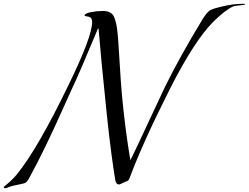

<svg xmlns="http://www.w3.org/2000/svg" viewBox="-80 -936 1318 1017"><path d="M386 -848Q368 -851 368 -853Q368 -865 401 -871.5Q434 -878 465 -878Q508 -878 523 -849Q538 -820 544 -749Q547 -717 553.5 -608Q560 -499 566 -431Q583 -251 610 -90H612Q641 -148 702.5 -281Q764 -414 793 -474Q874 -639 994 -836Q999 -844 1003.5 -850Q1008 -856 1011.5 -861Q1015 -866 1019.5 -870Q1024 -874 1026.5 -877Q1029 -880 1035 -882.5Q1041 -885 1043.5 -886.5Q1046 -888 1053 -890Q1060 -892 1063 -893Q1066 -894 1076 -896.5Q1086 -899 1090 -900Q1151 -916 1210 -916Q1218 -916 1218 -913Q1218 -911 1205 -909.5Q1192 -908 1176 -906Q1160 -904 1155 -902Q1112 -882 1051 -822Q950 -721 821 -467Q675 -178 607 6Q603 16 599.5 19.5Q596 23 584 27Q577 30 569.5 33.5Q562 37 558 39Q554 41 550 41Q534 41 530 15Q519 -54 510 -122.5Q501 -191 496.5 -231Q492 -271 485.5 -332Q479 -393 477 -416Q457 -605 442 -785H439Q339 -545 305 -474Q291 -445 249 -350.5Q207 -256 161.5 -162Q116 -68 72 12Q64 26 56.5 31Q49 36 24 40.5Q-1 45 -22 51Q-27 52 -33.5 55Q-40 58 -44.5 59.5Q-49 61 -53 61Q-60 61 -60 54Q-60 53 -49.5 45Q-39 37 -21.5 20.5Q-4 4 10 -13Q122 -152 284 -488Q408 -742 408 -819Q408 -846 386 -848Z"/></svg>

Font: Miama Nueva
Style: Medium
Weight: 400
Italic angle: -28°
Version: Version 1.0